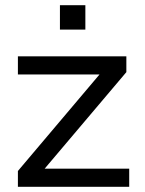

<svg xmlns="http://www.w3.org/2000/svg" viewBox="-20 -720 560 740"><path d="M49 0V-61L383 -456V-433H49V-503H467V-442L131 -45L130 -70H478V0ZM211 -606V-700H309V-606Z"/></svg>

Font: Mulish ExtraLight Medium
Style: Regular
Weight: 500
Version: Version 3.603